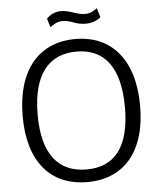

<svg xmlns="http://www.w3.org/2000/svg" viewBox="-60 -958 849 1019"><g transform="rotate(-5 364.5 -448.0)"><path d="M365 10C559 10 678 -125 678 -369C678 -615 558 -752 366 -752C172 -752 52 -614 52 -368C52 -124 169 10 365 10ZM494 -905C474 -890 457 -880 429 -880C385 -880 351 -906 304 -906C268 -906 246 -892 226 -873L240 -826C260 -839 276 -853 308 -853C351 -853 374 -828 429 -828C470 -828 493 -844 509 -855ZM366 -57C218 -57 132 -156 132 -368C132 -583 218 -685 366 -685C513 -685 597 -584 597 -368C597 -155 514 -57 366 -57Z"/></g></svg>

Font: Cheyenne Sans Light
Style: Regular
Weight: 300
Designer: The Public Sans project authors (U.S. Web Design System), Libre Franklin designed by Pablo Impallari and Rodrigo Fuenzal
Foundry: The Cheyenne Sans Project Authors
Version: Version 2.007